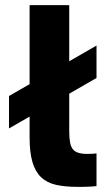

<svg xmlns="http://www.w3.org/2000/svg" viewBox="-20 -720 420 746"><path d="M280 6Q232 6 197 -2Q162 -10 139.5 -31.5Q117 -53 106 -90.5Q95 -128 95 -187V-267L15 -221V-347L95 -393V-700H249V-482L355 -543V-417L249 -356V-210Q249 -185 252 -168Q255 -151 262.5 -141Q270 -131 284 -126.5Q298 -122 319 -122Q331 -122 339 -122.5Q347 -123 355 -124V3Q348 4 339.5 4.5Q331 5 321.5 5.5Q312 6 301.5 6Q291 6 280 6Z"/></svg>

Font: Golos Text VF
Style: Regular
Weight: 400
Designer: A.Korolkova, Vitaly Kuzmin
Foundry: ParaType Ltd
Version: Version 2.003